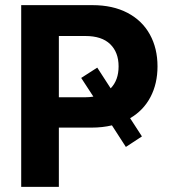

<svg xmlns="http://www.w3.org/2000/svg" viewBox="-20 -727 676 747"><path d="M410.6 -383.3Q441.4 -415 441.4 -468.8Q441.4 -523.4 408.7 -555.2Q376 -586.9 312.5 -586.9H209V-348.6H312.5Q327.1 -348.6 343.3 -351.1L295.9 -423.8L358.4 -463.9ZM62.5 -707H339.8Q418.9 -707 476.1 -677Q533.2 -647 563 -593Q592.8 -539.1 592.8 -468.8Q592.8 -401.4 565.4 -349.4Q538.1 -297.4 486.3 -267.1L532.2 -196.3L469.7 -155.3L415.5 -239.3Q378.9 -230.5 335.9 -230.5H209V0H62.5Z"/></svg>

Font: Pretendard Std
Style: Bold
Weight: 700
Designer: Base glyphs from Inter by Rasmus Andersson; Hangeul glyphs from Noto Sans CJK(Source Han Sans) by Jang Soo-young and Kan
Foundry: Kil Hyung-jin
Version: Version 1.309